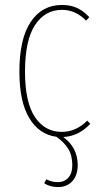

<svg xmlns="http://www.w3.org/2000/svg" viewBox="-20 -549 415 783"><path d="M348.1 -43.9Q300.3 6.8 237.8 9.8Q296.9 52.7 296.9 124Q296.9 165.5 275.1 189.7Q253.4 213.9 216.8 213.9Q183.6 213.9 160.2 198.2L168.9 182.1Q190.4 193.8 215.8 193.8Q242.2 193.8 258.5 175.8Q274.9 157.7 274.9 125Q274.9 84 257.8 57.1Q240.7 30.3 210 8.8Q139.6 -0.5 99.4 -67.4Q59.1 -134.3 59.1 -256.8Q59.1 -390.6 105.2 -459.7Q151.4 -528.8 232.9 -528.8Q266.6 -528.8 293 -517.1Q319.3 -505.4 344.2 -479L331.1 -464.8Q288.6 -508.8 232.9 -508.8Q163.1 -508.8 122.6 -446.5Q82 -384.3 82 -256.8Q82 -131.8 122.6 -71.5Q163.1 -11.2 231.9 -11.2Q290 -11.2 335.9 -57.1Z"/></svg>

Font: Fira Sans Compressed Thin
Style: Regular
Weight: 100
Width: 1
Designer: Carrois Corporate & Edenspiekermann AG
Foundry: Carrois Corporate GbR & Edenspiekermann AG
Version: Version 4.203;PS 004.203;hotconv 1.0.88;makeotf.lib2.5.64775